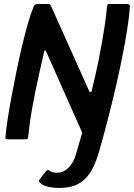

<svg xmlns="http://www.w3.org/2000/svg" viewBox="-20 -693 666 955"><path d="M626 -662Q624 -622 615 -562Q606 -502 591.5 -427Q577 -352 558 -269.5Q539 -187 517 -102Q495 -17 472 64Q455 123 430.5 162.5Q406 202 368.5 222Q331 242 275 242Q250 242 226.5 237.5Q203 233 189 224Q178 216 174.5 211Q171 206 179 197L208 159Q214 153 218.5 153Q223 153 227 157Q236 163 247.5 165Q259 167 269 166Q297 165 321 141Q345 117 357 77L389 -33L209 -438Q208 -442 204.5 -442Q201 -442 200 -437Q188 -386 177 -336.5Q166 -287 156.5 -240.5Q147 -194 139.5 -152Q132 -110 127.5 -74.5Q123 -39 120 -11Q119 0 111 0H21Q16 0 11 -1.5Q6 -3 7 -11Q10 -45 17.5 -96Q25 -147 36.5 -208Q48 -269 61 -333.5Q74 -398 88.5 -459.5Q103 -521 118 -573.5Q133 -626 148 -662Q149 -667 155 -670Q161 -673 166 -673H223Q230 -673 233 -665L424 -239Q425 -235 430 -235Q435 -235 436 -241Q444 -273 453 -312.5Q462 -352 471 -396Q480 -440 488 -486Q496 -532 502.5 -576.5Q509 -621 512 -661Q514 -673 521 -673H612Q625 -673 626 -662Z"/></svg>

Font: Glory SemiBold
Style: Italic
Weight: 600
Italic angle: -12°
Designer: Robert Leuschke
Foundry: Robert Leuschke
Version: Version 1.011